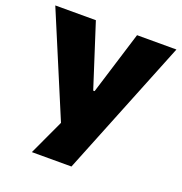

<svg xmlns="http://www.w3.org/2000/svg" viewBox="-132 -618 859 907"><g transform="rotate(20 297.5 -164.5)"><path d="M126 180 229 -42V53L-7 -509H197L299 -192H306L404 -509H602L325 180Z"/></g></svg>

Font: Nunito Sans 6pt Black
Style: Regular
Weight: 900
Version: Version 3.101;gftools[0.9.27]